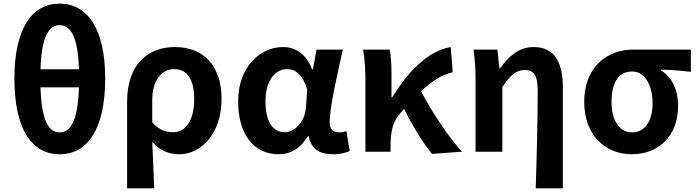

<svg xmlns="http://www.w3.org/2000/svg" viewBox="-20 -832 3822 1053"><path d="M307 14C458 14 557 -121 557 -402C557 -676 458 -812 307 -812C156 -812 59 -677 59 -402C59 -121 156 14 307 14ZM307 -106C251 -106 208 -160 202 -353H413C407 -160 363 -106 307 -106ZM202 -452C208 -641 252 -694 307 -694C363 -694 407 -641 413 -452Z M677 201H826C822 114 819 36 815 -54C858 -3 912 14 964 14C1081 14 1195 -97 1195 -289C1195 -468 1100 -574 939 -574C791 -574 677 -479 677 -273ZM931 -107C893 -107 855 -116 815 -161V-283C815 -391 867 -453 934 -453C1010 -453 1045 -394 1045 -287C1045 -165 993 -107 931 -107Z M1508 14C1575 14 1629 -19 1668 -85H1673C1686 -14 1733 14 1807 14C1849 14 1879 5 1898 -4L1880 -113C1867 -108 1854 -106 1842 -106C1811 -106 1788 -120 1788 -159C1788 -248 1831 -426 1860 -560H1716L1696 -452H1692C1657 -539 1598 -574 1533 -574C1404 -574 1286 -463 1286 -276C1286 -93 1374 14 1508 14ZM1542 -107C1477 -107 1436 -162 1436 -277C1436 -398 1495 -453 1554 -453C1602 -453 1640 -422 1665 -341L1658 -242C1653 -167 1598 -107 1542 -107Z M2349 12 2514 0C2436 -85 2346 -222 2289 -332C2352 -390 2404 -422 2463 -436L2452 -574C2324 -552 2216 -436 2132 -300H2127V-423C2127 -475 2125 -526 2117 -560H1971C1982 -503 1984 -437 1984 -393V0H2122V-33C2122 -114 2136 -169 2176 -212L2196 -234C2247 -134 2302 -46 2349 12Z M2918 201H3067V-349C3067 -490 3022 -574 2906 -574C2828 -574 2773 -527 2722 -457H2719L2708 -560H2577C2586 -499 2588 -437 2588 -393V0H2735V-354C2778 -420 2811 -448 2857 -448C2910 -448 2929 -418 2929 -331C2929 -193 2924 24 2918 201Z M3445 14C3592 14 3699 -86 3699 -251C3699 -341 3664 -411 3605 -446V-450C3664 -449 3707 -445 3769 -438V-560H3452C3314 -560 3184 -468 3184 -273C3184 -88 3302 14 3445 14ZM3447 -106C3379 -106 3334 -168 3334 -273C3334 -390 3380 -440 3447 -440C3519 -440 3559 -361 3559 -266C3559 -165 3515 -106 3447 -106Z"/></svg>

Font: Noto Sans TC
Style: Bold
Weight: 700
Designer: Ryoko NISHIZUKA 西塚涼子 (kana, bopomofo & ideographs); Paul D. Hunt (Latin, Greek & Cyrillic); Sandoll Communications 산돌커뮤니
Foundry: Adobe
Version: Version 2.004;hotconv 1.0.118;makeotfexe 2.5.65603